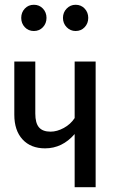

<svg xmlns="http://www.w3.org/2000/svg" viewBox="-20 -785 494 805"><path d="M381 -527V0H293V-223Q241 -163 169 -163Q109 -163 74.5 -200.5Q40 -238 40 -304V-527H128V-309Q128 -269 143.5 -251Q159 -233 192 -233Q219 -233 247.5 -248.5Q276 -264 293 -290V-527ZM175 -710Q175 -687 160 -671Q145 -655 122 -655Q99 -655 84 -671Q69 -687 69 -710Q69 -733 84 -749Q99 -765 122 -765Q145 -765 160 -749Q175 -733 175 -710ZM350 -710Q350 -687 335 -671Q320 -655 297 -655Q275 -655 259.5 -671Q244 -687 244 -710Q244 -733 259.5 -749Q275 -765 297 -765Q320 -765 335 -749Q350 -733 350 -710Z"/></svg>

Font: Fira Sans Compressed
Style: Regular
Weight: 400
Width: 1
Designer: bBox Type GmbH & Carrois Corporate GbR & Edenspiekermann AG
Foundry: bBox Type GmbH & Carrois Corporate GbR & Edenspiekermann AG
Version: Version 4.301